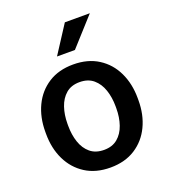

<svg xmlns="http://www.w3.org/2000/svg" viewBox="-139 -850 844 959"><g transform="rotate(-20 283.5 -370.0)"><path d="M38.1 -258.3V-269.5Q38.1 -346.2 67.1 -407Q96.2 -467.8 151.1 -502.9Q206.1 -538.1 283.2 -538.1Q360.8 -538.1 416 -502.9Q471.2 -467.8 500.2 -407Q529.3 -346.2 529.3 -269.5V-258.3Q529.3 -181.6 500.2 -121.1Q471.2 -60.5 416.3 -25.4Q361.3 9.8 284.2 9.8Q206.5 9.8 151.6 -25.4Q96.7 -60.5 67.4 -121.1Q38.1 -181.6 38.1 -258.3ZM155.8 -269.5V-258.3Q155.8 -210.4 169.2 -170.9Q182.6 -131.3 210.9 -107.7Q239.3 -84 284.2 -84Q328.1 -84 356.2 -107.7Q384.3 -131.3 397.9 -170.9Q411.6 -210.4 411.6 -258.3V-269.5Q411.6 -316.4 398.2 -356.2Q384.8 -396 356.4 -420.2Q328.1 -444.3 283.2 -444.3Q238.8 -444.3 210.7 -420.2Q182.6 -396 169.2 -356.2Q155.8 -316.4 155.8 -269.5ZM221.7 -603 316.9 -750H449.7L316.9 -603Z"/></g></svg>

Font: Vazirmatn RD Medium
Style: Regular
Weight: 500
Designer: Saber Rastikerdar
Foundry: Saber Rastikerdar
Version: Version 33.003